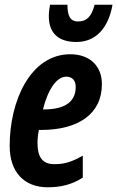

<svg xmlns="http://www.w3.org/2000/svg" viewBox="-20 -784 497 814"><path d="M304 -606C384 -606 439 -662 457 -764H381C368 -712 346 -693 311 -693C276 -693 266 -719 266 -764H192C189 -747 187 -730 187 -715C187 -651 220 -606 304 -606ZM182 10C235 10 283 0 331 -31V-124C283 -97 253 -88 211 -88C163 -88 139 -114 139 -178C139 -196 141 -215 145 -233H153C311 -233 412 -300 412 -427C412 -507 358 -554 278 -554C110 -554 21 -358 21 -165C21 -55 82 10 182 10ZM165 -320H162C184 -407 221 -459 261 -459C287 -459 301 -442 301 -416C301 -361 267 -320 165 -320Z"/></svg>

Font: Noto Sans ExtraCondensed
Style: Bold Italic
Weight: 700
Width: 2
Italic angle: -12°
Designer: Monotype Design Team
Foundry: Monotype Imaging Inc.
Version: Version 2.013